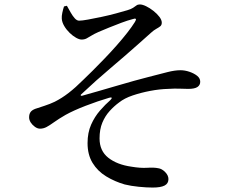

<svg xmlns="http://www.w3.org/2000/svg" viewBox="-20 -792 1040 864"><path d="M667 52Q640 52 604.5 48.5Q569 45 541 38Q496 25 457.5 1.5Q419 -22 396.5 -59Q374 -96 374 -148Q374 -195 390 -231Q406 -267 430 -294.5Q454 -322 477 -342Q484 -349 482.5 -352Q481 -355 471 -352Q420 -337 365.5 -316Q311 -295 275 -275Q244 -257 224.5 -243Q205 -229 190.5 -221Q176 -213 160 -213Q149 -213 137.5 -221Q126 -229 118.5 -240.5Q111 -252 111 -264Q111 -278 117 -287Q123 -296 138 -302Q156 -308 180.5 -316Q205 -324 226 -334Q258 -350 289 -374Q320 -398 355 -433Q372 -449 396.5 -473.5Q421 -498 449 -527Q477 -556 504 -586.5Q531 -617 552.5 -644.5Q574 -672 587 -693Q594 -704 591 -707Q588 -710 577 -706Q554 -700 526 -689.5Q498 -679 471 -668Q444 -657 423 -648Q403 -639 391 -631.5Q379 -624 369.5 -619Q360 -614 347 -614Q337 -614 322.5 -622Q308 -630 293.5 -644Q279 -658 269 -675Q259 -692 258 -708Q257 -719 260.5 -735Q264 -751 268 -763L281 -766Q290 -750 298.5 -735Q307 -720 316.5 -709.5Q326 -699 336 -699Q349 -699 376.5 -704Q404 -709 437 -716Q470 -723 501.5 -731.5Q533 -740 553 -746Q570 -751 579 -757Q588 -763 594 -767.5Q600 -772 609 -772Q621 -772 637.5 -764Q654 -756 670.5 -743Q687 -730 697.5 -716Q708 -702 708 -690Q708 -679 701 -673.5Q694 -668 683 -662Q672 -656 660 -645Q630 -618 600 -591.5Q570 -565 539.5 -538.5Q509 -512 477 -485Q445 -458 412.5 -429Q380 -400 346 -368Q342 -365 343.5 -362.5Q345 -360 349 -361Q382 -370 423 -382Q464 -394 505.5 -406Q547 -418 584 -428.5Q621 -439 646 -445Q700 -459 733.5 -467.5Q767 -476 792 -476Q812 -476 832.5 -469Q853 -462 867 -451Q881 -440 881 -424Q881 -409 868.5 -400.5Q856 -392 827 -392Q810 -392 788.5 -393Q767 -394 736 -392Q698 -391 656 -383Q614 -375 577 -362.5Q540 -350 516 -331Q494 -315 473.5 -292.5Q453 -270 440.5 -240Q428 -210 428 -169Q428 -113 467.5 -82Q507 -51 571 -42Q612 -35 642.5 -37Q673 -39 692 -35Q708 -33 723 -18Q738 -3 738 14Q738 34 720.5 43Q703 52 667 52Z"/></svg>

Font: Noto Serif JP ExtraLight Medium
Style: Regular
Weight: 500
Version: Version 2.003-H1;hotconv 1.1.1;makeotfexe 2.6.0